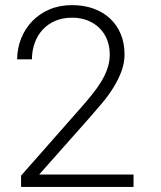

<svg xmlns="http://www.w3.org/2000/svg" viewBox="-20 -741 640 761"><path d="M509.3 0H63.5V-44.9L296.4 -309.1Q322.3 -338.4 344 -365.2Q365.7 -392.1 381.6 -418.2Q397.5 -444.3 406.2 -470.7Q415 -497.1 415 -524.9Q415 -557.1 404.3 -584Q393.6 -610.8 373.8 -630.1Q354 -649.4 326.7 -660.2Q299.3 -670.9 265.6 -670.9Q228 -670.9 198.7 -658.2Q169.4 -645.5 149.2 -623.5Q128.9 -601.6 117.9 -571.5Q106.9 -541.5 106.4 -505.9H47.9Q48.3 -549.8 64 -588.9Q79.6 -627.9 107.9 -657.2Q136.2 -686.5 176 -703.6Q215.8 -720.7 265.6 -720.7Q312.5 -720.7 350.8 -706.8Q389.2 -692.9 416.5 -667.2Q443.8 -641.6 458.7 -605.7Q473.6 -569.8 473.6 -526.4Q473.6 -491.2 461.2 -458Q448.7 -424.8 429 -393.1Q409.2 -361.3 384 -331.5Q358.9 -301.8 334 -273.4L135.3 -49.3H509.3Z"/></svg>

Font: Roboto Mono Light
Style: Regular
Weight: 300
Designer: Google
Version: Version 2.000985; 2015; ttfautohint (v1.3)